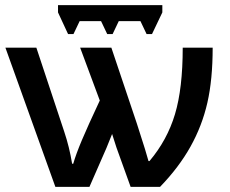

<svg xmlns="http://www.w3.org/2000/svg" viewBox="-20 -725 892 745"><path d="M194.8 0 1 -540H121.1L229 -214.8Q249.5 -153.8 259.8 -89.8H264.2Q274.9 -127 297.6 -180.9Q320.3 -234.9 367.2 -335L291 -540H412.1L511.2 -245.1Q550.8 -122.6 556.2 -100.1H560.1Q628.9 -181.6 658.9 -281.7Q689 -381.8 689 -540H805.2Q805.2 -416.5 784.7 -326.7Q764.2 -236.8 719.2 -156.2Q674.3 -75.7 601.1 0H486.8L432.1 -151.9L415 -205.1L393.1 -150.9L327.1 0ZM609.9 -705.1V-676.8L569.8 -592.8H548.8L524.9 -643.1H440.9L417 -592.8H396L372.1 -643.1H289.1L265.1 -592.8H244.1L205.1 -676.8V-705.1Z"/></svg>

Font: JBL Sans
Style: Semibold
Weight: 600
Version: Version 1.10